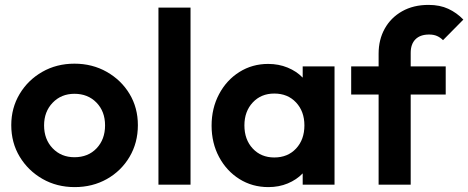

<svg xmlns="http://www.w3.org/2000/svg" viewBox="-20 -754 1912 784"><path d="M285 10Q212 10 153.5 -23.5Q95 -57 60.5 -114Q26 -171 26 -243Q26 -313 60 -370Q94 -427 152.5 -460.5Q211 -494 284 -494Q357 -494 416 -460.5Q475 -427 509 -370.5Q543 -314 543 -243Q543 -171 509 -113.5Q475 -56 416.5 -23Q358 10 285 10ZM284 -112Q340 -112 374.5 -148.5Q409 -185 409 -242Q409 -299 374 -335Q339 -371 284 -371Q230 -371 195 -334.5Q160 -298 160 -242Q160 -185 195 -148.5Q230 -112 284 -112Z M627 0V-723H758V0Z M1076 10Q1010 10 957.5 -23Q905 -56 874.5 -113Q844 -170 844 -241Q844 -312 874.5 -369.5Q905 -427 957.5 -460Q1010 -493 1075 -493Q1118 -493 1154.5 -478Q1191 -463 1216 -437V-483H1346V0H1216V-46Q1191 -20 1155 -5Q1119 10 1076 10ZM1100 -111Q1155 -111 1189 -147.5Q1223 -184 1223 -242Q1223 -299 1189 -335.5Q1155 -372 1100 -372Q1046 -372 1012 -335.5Q978 -299 978 -242Q978 -184 1012 -147.5Q1046 -111 1100 -111Z M1526 0V-368H1414V-483H1526V-535Q1526 -592 1551 -637Q1576 -682 1622 -708Q1668 -734 1730 -734Q1776 -734 1810.5 -718Q1845 -702 1872 -674L1789 -590Q1778 -601 1764.5 -607Q1751 -613 1732 -613Q1696 -613 1676.5 -593.5Q1657 -574 1657 -538V-483H1800V-368H1657V0Z"/></svg>

Font: Outfit Semi Bold
Style: Regular
Weight: 600
Designer: Rodrigo Fuenzalida
Foundry: fragTYPE
Version: Version 1.000